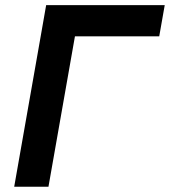

<svg xmlns="http://www.w3.org/2000/svg" viewBox="-20 -713 649 733"><path d="M34.2 0 135.3 -574.2 156.2 -693.4H608.9L587.9 -574.2H266.1L165 0Z"/></svg>

Font: Cascadia Mono
Style: Bold Italic
Weight: 700
Italic angle: -10°
Monospace: yes
Designer: Aaron Bell
Foundry: Saja Typeworks
Version: Version 2404.023; ttfautohint (v1.8.4)